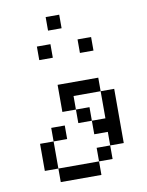

<svg xmlns="http://www.w3.org/2000/svg" viewBox="-84 -811 669 872"><g transform="rotate(-10 250.0 -375.0)"><path d="M187.5 -187.5V-250H125V-187.5H62.5Q62.5 -187.5 62.5 -62.5H125V0H312.5V-62.5H125Q125 -62.5 125 -187.5ZM187.5 -562.5V-625H125V-562.5ZM375 -562.5V-625H312.5V-562.5ZM250 -687.5V-750H187.5V-687.5ZM312.5 -62.5H375V-125H312.5ZM375 -125H437.5Q437.5 -125 437.5 -375H375Q375 -375 375 -250H312.5V-187.5H375ZM312.5 -250V-312.5H250V-250ZM250 -312.5V-375H375V-437.5H187.5Q187.5 -437.5 187.5 -312.5Z"/></g></svg>

Font: UnifontExMono
Style: Regular
Weight: 500
Version: Version 15.0.06